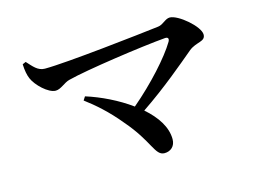

<svg xmlns="http://www.w3.org/2000/svg" viewBox="-85 -779 1170 885"><g transform="rotate(-15 500.0 -336.0)"><path d="M313 -385 302 -368C349 -333 403 -286 456 -221C556 -106 554 -37 600 -37C629 -37 652 -56 652 -90C652 -148 615 -203 560 -251C677 -330 775 -414 836 -465C873 -495 915 -484 915 -519C915 -558 824 -635 784 -635C762 -635 747 -611 722 -608C632 -597 272 -556 168 -556C134 -556 115 -582 90 -609L74 -602C75 -572 80 -548 87 -532C102 -496 155 -445 190 -445C215 -445 238 -471 263 -477C350 -500 629 -540 739 -549C753 -550 758 -542 750 -528C712 -464 621 -363 523 -280C460 -326 383 -363 313 -385Z"/></g></svg>

Font: Noto Serif SC SemiBold
Style: Regular
Weight: 600
Designer: Ryoko NISHIZUKA 西塚涼子 (kana & ideographs); Frank Grießhammer (Latin, Greek & Cyrillic); Wenlong ZHANG 张文龙 (bopomofo); San
Foundry: Adobe
Version: Version 2.001;hotconv 1.1.0;makeotfexe 2.6.0